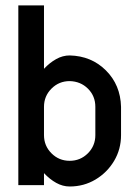

<svg xmlns="http://www.w3.org/2000/svg" viewBox="-20 -676 509 701"><path d="M328.1 -286.1Q328.1 -325.2 301.3 -352.1Q274.4 -378.9 234.4 -379.9Q195.3 -379.9 168 -352.5Q140.6 -325.2 140.6 -286.1V-182.6Q140.6 -143.6 168 -116.2Q195.3 -88.9 234.4 -88.9Q273.4 -88.9 300.8 -116.2Q328.1 -143.6 328.1 -182.6ZM421.9 -286.1V-182.6Q421.9 -130.9 396.5 -88.4Q371.1 -45.9 328.6 -20.5Q286.1 4.9 234.4 4.9Q209 4.9 185.3 -8.3Q161.6 -21.5 140.6 -43.9V0H46.9V-656.2H140.6V-424.8Q161.6 -447.3 185.3 -460.4Q209 -473.6 234.4 -473.6Q314 -471.7 366.9 -418.7Q419.9 -365.7 421.9 -286.1Z"/></svg>

Font: Lambda
Style: Regular
Weight: 400
Designer: GGBotNet
Version: 0.22